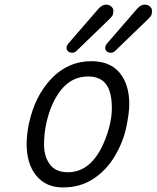

<svg xmlns="http://www.w3.org/2000/svg" viewBox="-20 -800 680 834"><path d="M105.5 -262.2Q130.9 -382.3 203.1 -458.3Q275.4 -534.2 377 -534.2Q458 -534.2 499.8 -483.6Q541.5 -433.1 541.5 -348.1Q541.5 -308.6 528.3 -246.1Q515.1 -183.6 478.8 -122.1Q442.4 -60.5 385.5 -23.2Q328.6 14.2 253.9 14.2Q179.2 14.2 137.5 -37.1Q95.7 -88.4 95.7 -174.3Q95.7 -214.8 105.5 -262.2ZM180.7 -262.2Q171.4 -220.2 171.4 -170.4Q171.4 -120.6 196.5 -86.2Q221.7 -51.8 274.4 -51.8Q376 -51.8 431.6 -181.2Q465.8 -261.7 465.8 -331.1Q465.8 -400.4 440.7 -434.1Q415.5 -467.8 362.8 -467.8Q292.5 -467.8 246.3 -410.6Q200.2 -353.5 180.7 -262.2ZM444.3 -576.2Q437 -583 437 -592Q437 -601.1 444.3 -610.4L577.1 -763.7Q592.8 -779.8 607.7 -779.8Q622.6 -779.8 631.3 -771.7Q640.1 -763.7 640.1 -754.6Q640.1 -745.6 638.9 -738.8Q637.7 -731.9 627 -720.7L480.5 -579.1Q472.2 -570.8 462.2 -570.8Q452.1 -570.8 444.3 -576.2ZM276.4 -576.2Q269 -583 269 -592Q269 -601.1 276.4 -610.4L409.2 -763.7Q424.8 -779.8 439.7 -779.8Q454.6 -779.8 463.4 -771.7Q472.2 -763.7 472.2 -754.6Q472.2 -745.6 470.9 -738.8Q469.7 -731.9 459 -720.7L312.5 -579.1Q304.2 -570.8 294.2 -570.8Q284.2 -570.8 276.4 -576.2Z"/></svg>

Font: Tuffy
Style: Italic
Weight: 400
Italic angle: -12°
Designer: Thatcher Ulrich, Karoly Barta and Michael Everson
Version: Version 001.271